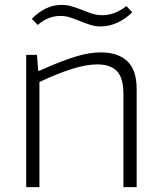

<svg xmlns="http://www.w3.org/2000/svg" viewBox="-20 -764 661 784"><path d="M87 -540H131L136 -475H141Q187 -496 223.5 -510Q260 -524 289 -533Q318 -542 343 -546Q368 -550 392 -550Q462 -550 500 -514Q538 -478 538 -401V0H484V-380Q484 -446 457.5 -473.5Q431 -501 377 -501Q331 -501 270.5 -481.5Q210 -462 141 -429V0H87ZM110 -687Q166 -744 230 -744Q254 -744 275 -737.5Q296 -731 316 -723Q336 -715 355.5 -708.5Q375 -702 398 -702Q449 -702 496 -739L520 -714Q493 -687 459.5 -671.5Q426 -656 391 -656Q370 -656 349 -662.5Q328 -669 307.5 -677.5Q287 -686 267 -692.5Q247 -699 227 -699Q203 -699 180 -690.5Q157 -682 134 -662Z"/></svg>

Font: Encode Sans Wide
Style: ExtraLight
Weight: 200
Designer: Pablo Impallari, Andres Torresi
Foundry: Pablo Impallari, Andres Torresi
Version: Version 1.000; ttfautohint (v1.00) -l 8 -r 50 -G 200 -x 14 -